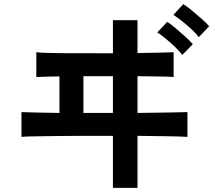

<svg xmlns="http://www.w3.org/2000/svg" viewBox="-20 -874 1040 930"><path d="M527 36V-216H498Q433 -216 367.5 -216Q302 -216 244.5 -215Q187 -214 145 -213.5Q103 -213 84 -211V-331Q108 -330 155.5 -329Q203 -328 268 -327V-504Q228 -503 199 -502.5Q170 -502 156 -501V-621Q192 -617 283 -616.5Q374 -616 499 -616H527V-776H646V-617Q708 -618 754.5 -619Q801 -620 821 -621V-501Q799 -503 754 -503.5Q709 -504 646 -505V-327Q732 -328 796 -329Q860 -330 888 -331V-211Q858 -213 796 -214Q734 -215 646 -216V36ZM384 -327H527V-505H384ZM943 -694Q920 -723 884 -753.5Q848 -784 820 -802L868 -854Q884 -844 908.5 -824Q933 -804 956.5 -783Q980 -762 993 -747ZM863 -608Q841 -636 805.5 -667.5Q770 -699 742 -717L790 -768Q806 -758 830 -738Q854 -718 877.5 -696.5Q901 -675 914 -660Z"/></svg>

Font: Zen Kaku Gothic New
Style: Bold
Weight: 700
Designer: Yoshimichi Ohira
Foundry: Positype
Version: Version 1.002